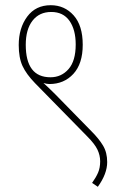

<svg xmlns="http://www.w3.org/2000/svg" viewBox="-20 -652 451 738"><path d="M177 -606Q223 -606 247 -572Q271 -538 271 -481Q271 -418 243.5 -386.5Q216 -355 174 -355Q79 -355 79 -480Q79 -539 105 -572.5Q131 -606 177 -606ZM392 -29Q392 -66 376 -92.5Q360 -119 332 -147L192 -290Q180 -302 168.5 -313Q157 -324 147 -333Q160 -329 170 -329Q226 -329 262 -368Q298 -407 298 -480Q298 -554 263 -593Q228 -632 175 -632Q117 -632 84.5 -588Q52 -544 52 -479Q52 -430 66.5 -398.5Q81 -367 115 -332L315 -128Q344 -99 354.5 -77Q365 -55 365 -32Q365 -7 357 11.5Q349 30 334 51L356 66Q392 16 392 -29Z"/></svg>

Font: Noto Sans Devanagari Extra Condensed Thin
Style: Regular
Weight: 250
Width: 2
Designer: Monotype Design Team
Foundry: Monotype Imaging Inc.
Version: 1.000